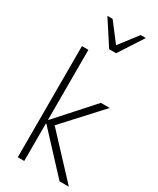

<svg xmlns="http://www.w3.org/2000/svg" viewBox="-230 -987 867 1055"><g transform="rotate(30 204.0 -459.5)"><path d="M81 0V-705H122V-262H125L327 -487H383L153 -236L154 -269L405 0H346L125 -238H122V0ZM219 -765 119 -919H152L241 -803L330 -919H363L263 -765Z"/></g></svg>

Font: Nunito Sans 10pt Condensed ExtraLight
Style: Regular
Weight: 250
Width: 3
Designer: Vernon Adams
Foundry: Vernon Adams
Version: Version 3.101;gftools[0.9.27]